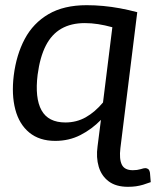

<svg xmlns="http://www.w3.org/2000/svg" viewBox="-20 -537 601 740"><path d="M356 27 369 -75Q334 -39 290 -16.5Q246 6 193 6Q132 6 93 -26Q54 -58 39 -115Q24 -172 33 -246Q43 -326 75.5 -387Q108 -448 167 -482.5Q226 -517 314 -517Q346 -517 378 -514Q410 -511 442.5 -505Q475 -499 509 -490L444 34ZM232 -65Q275 -65 310.5 -85Q346 -105 377 -142L413 -432Q384 -440 358 -444Q332 -448 307 -448Q254 -448 216.5 -426.5Q179 -405 156.5 -361Q134 -317 125 -249Q114 -159 140 -112Q166 -65 232 -65ZM473 183Q427 183 399 162Q371 141 360.5 105.5Q350 70 356 27L444 34Q439 76 449.5 97.5Q460 119 492 119Q501 119 508 118Q515 117 522 115Q528 113 532.5 112Q537 111 540 111Q546 111 551 114.5Q556 118 558 129L561 165Q545 171 531.5 175Q518 179 504 181Q490 183 473 183Z"/></svg>

Font: Aleo
Style: Italic
Weight: 400
Italic angle: -7°
Designer: Alessio Laiso
Foundry: Alessio Laiso
Version: Version 2.001;gftools[0.9.29]